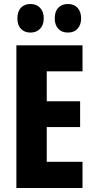

<svg xmlns="http://www.w3.org/2000/svg" viewBox="-20 -941 474 961"><path d="M393 0H62V-714H393V-584H214V-434H381V-305H214V-131H393ZM67 -849Q67 -884 85 -902.5Q103 -921 132 -921Q163 -921 181 -901.5Q199 -882 199 -849Q199 -817 181 -797.5Q163 -778 132 -778Q103 -778 85 -796.5Q67 -815 67 -849ZM254 -849Q254 -884 272 -902.5Q290 -921 320 -921Q351 -921 368.5 -901.5Q386 -882 386 -849Q386 -817 368.5 -797.5Q351 -778 320 -778Q289 -778 271.5 -797Q254 -816 254 -849Z"/></svg>

Font: Noto Sans Hebrew ExtraCondensed ExtraBold
Style: Regular
Weight: 800
Width: 2
Designer: Monotype Design Team
Foundry: Monotype Imaging Inc.
Version: Version 2.004; ttfautohint (v1.8.4.7-5d5b)